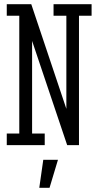

<svg xmlns="http://www.w3.org/2000/svg" viewBox="-20 -691 464 914"><path d="M12.2 -670.9H128.9L295.9 -172.9V-616.2H234.9V-670.9H416V-616.2H356V0H299.8L132.8 -496.1V-55.2H192.9V0H12.2V-55.2H71.8V-616.2H12.2ZM215.8 203.1H167L186 69.8H255.9Z"/></svg>

Font: Stint Ultra Condensed
Style: Regular
Weight: 400
Width: 1
Designer: Astigmatic (AOETI)
Foundry: Astigmatic (AOETI)
Version: Version 1.000